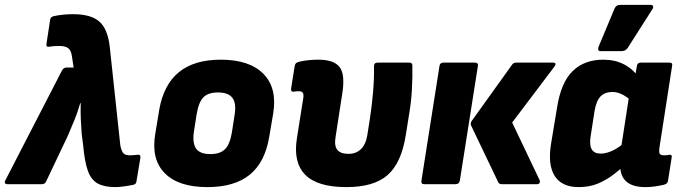

<svg xmlns="http://www.w3.org/2000/svg" viewBox="-48 -753 2775 785"><path d="M424 12Q379 12 352 -2.5Q325 -17 311.5 -54Q298 -91 292 -159L286 -206Q284 -230 282.5 -263Q281 -296 282 -331H280Q270 -296 256.5 -262.5Q243 -229 228 -195L141 -12Q136 0 124 0H-18Q-25 0 -27.5 -4.5Q-30 -9 -26 -16L206 -466Q213 -477 224 -477H253L246 -523Q243 -546 231.5 -555.5Q220 -565 195 -565Q186 -565 175.5 -564.5Q165 -564 154 -562Q139 -560 142 -574L157 -672Q158 -684 172 -687Q190 -691 210.5 -693Q231 -695 251 -695Q324 -695 358.5 -664.5Q393 -634 401 -559L444 -158Q447 -143 451.5 -134Q456 -125 463.5 -121.5Q471 -118 482 -118Q490 -118 496.5 -118.5Q503 -119 512 -120Q528 -123 526 -108L510 -12Q509 1 495 3Q475 7 456 9.5Q437 12 424 12Z M800 12Q681 12 625 -45.5Q569 -103 587 -207L603 -304Q621 -407 683.5 -458Q746 -509 855 -509Q972 -509 1029 -451Q1086 -393 1069 -289L1053 -195Q1036 -90 973.5 -39Q911 12 800 12ZM812 -123Q852 -123 872 -143Q892 -163 900 -211L911 -282Q919 -330 902.5 -352.5Q886 -375 843 -375Q803 -375 783.5 -355Q764 -335 756 -286L745 -216Q738 -167 754 -145Q770 -123 812 -123Z M1368 12Q1250 12 1200 -38.5Q1150 -89 1166 -188L1190 -340Q1195 -364 1191 -372Q1187 -380 1174 -380Q1167 -380 1162 -379.5Q1157 -379 1152 -378Q1141 -377 1142 -390L1157 -484Q1159 -492 1162.5 -495Q1166 -498 1177 -501Q1194 -505 1214 -507Q1234 -509 1253 -509Q1318 -509 1341 -478Q1364 -447 1351 -368L1324 -193Q1318 -157 1331 -140.5Q1344 -124 1377 -124Q1408 -124 1428 -143.5Q1448 -163 1454 -202L1465 -272Q1473 -326 1477.5 -379Q1482 -432 1481 -482Q1481 -497 1496 -497H1626Q1638 -497 1638 -485Q1639 -438 1636 -385.5Q1633 -333 1624 -282L1611 -200Q1593 -87 1537 -37.5Q1481 12 1368 12Z M2004 0Q1992 0 1989 -8L1878 -240Q1874 -249 1881 -259L2046 -489Q2052 -497 2063 -497H2213Q2222 -497 2223 -492.5Q2224 -488 2219 -481L2046 -252L2158 -17Q2161 -10 2158 -5Q2155 0 2148 0ZM1686 0Q1673 0 1675 -14L1749 -484Q1751 -497 1765 -497H1894Q1908 -497 1906 -484L1832 -14Q1829 0 1815 0Z M2318 12Q2249 12 2220 -33.5Q2191 -79 2205 -165L2230 -316Q2246 -416 2293.5 -462.5Q2341 -509 2419 -509Q2466 -509 2503 -490Q2540 -471 2563 -437L2545 -328Q2525 -351 2501.5 -364Q2478 -377 2457 -377Q2425 -377 2407.5 -359Q2390 -341 2383 -300L2367 -197Q2361 -161 2371 -143Q2381 -125 2408 -125Q2425 -125 2444 -132Q2463 -139 2483 -152.5Q2503 -166 2524 -186L2520 -89Q2492 -64 2462.5 -41Q2433 -18 2398 -3Q2363 12 2318 12ZM2590 12Q2533 12 2507.5 -16Q2482 -44 2490 -98L2494 -123L2491 -146L2530 -399L2549 -441L2556 -484Q2558 -497 2572 -497H2689Q2703 -497 2700 -484L2649 -155Q2645 -130 2649.5 -124Q2654 -118 2666 -118Q2673 -118 2678.5 -118.5Q2684 -119 2688 -120Q2701 -122 2698 -108L2683 -13Q2682 -1 2664 3Q2646 7 2627.5 9.5Q2609 12 2590 12ZM2407 -544Q2399 -544 2398 -549.5Q2397 -555 2399 -561L2465 -719Q2469 -727 2474.5 -730Q2480 -733 2487 -733H2613Q2620 -733 2622 -727.5Q2624 -722 2619 -715L2519 -558Q2510 -544 2494 -544Z"/></svg>

Font: Sofia Sans Black
Style: Italic
Weight: 900
Italic angle: -9°
Version: Version 4.100-B